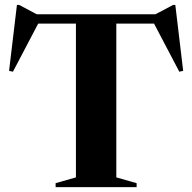

<svg xmlns="http://www.w3.org/2000/svg" viewBox="-20 -774 795 794"><path d="M545 -16.5V0H210V-16.5L294 -40.5V-676.5H138L33.5 -477.5L17.5 -481L50 -753.5H59.5L132 -715H623L695.5 -753.5H705L737.5 -481L721.5 -477.5L617 -676.5H461V-40.5Z"/></svg>

Font: Newsreader Display SemiBold
Style: Regular
Weight: 600
Designer: Hugues Gentile
Foundry: Production Type
Version: Version 1.001